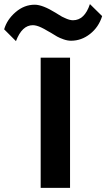

<svg xmlns="http://www.w3.org/2000/svg" viewBox="-107 -909 514 929"><path d="M231.9 -629.9V0H89.8V-629.9ZM328.1 -889.2 387.2 -831.1Q370.6 -777.8 328.9 -744.9Q287.1 -711.9 236.8 -711.9Q219.7 -711.9 200.9 -718.5Q182.1 -725.1 169.7 -731.9Q157.2 -738.8 138.2 -751Q132.3 -753.9 123.3 -759.3Q114.3 -764.6 106.9 -768.8Q99.6 -772.9 92.8 -775.9Q69.3 -787.1 51.8 -787.1Q-0.5 -787.1 -29.8 -710L-86.9 -767.1Q-73.2 -814.5 -31.5 -850.3Q10.3 -886.2 61 -886.2Q99.1 -886.2 162.1 -847.2Q166.5 -844.7 176 -838.6Q185.5 -832.5 192.9 -828.4Q200.2 -824.2 207 -821.8Q229.5 -811 246.1 -811Q302.2 -811 328.1 -889.2Z"/></svg>

Font: Sinkin Sans 600 SemiBold
Style: Regular
Weight: 600
Designer: Keith Bates
Foundry: K-Type
Version: Sinkin Sans (version 1.0)  by Keith Bates   •   © 2014   www